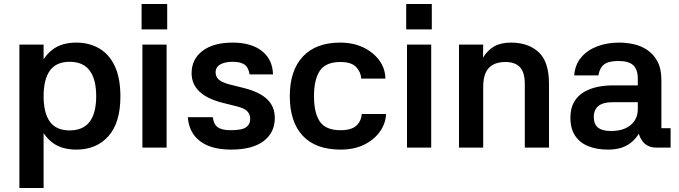

<svg xmlns="http://www.w3.org/2000/svg" viewBox="-20 -738 3396 960"><path d="M198 -515V202H77V-515ZM362 10Q288 10 242 -25Q196 -60 175 -120.5Q154 -181 154 -256Q154 -333 175 -393.5Q196 -454 242 -489.5Q288 -525 362 -525Q425 -525 475 -496.5Q525 -468 553.5 -408.5Q582 -349 582 -256Q582 -124 522 -57Q462 10 362 10ZM328 -86Q396 -86 428.5 -129.5Q461 -173 461 -257Q461 -341 428.5 -385Q396 -429 328 -429Q261 -429 229.5 -385Q198 -341 198 -257Q198 -173 229.5 -129.5Q261 -86 328 -86Z M813 -515V0H692V-515ZM688 -718H816V-591H688Z M1228 -366Q1222 -402 1202 -415.5Q1182 -429 1143 -429Q1104 -429 1081 -415.5Q1058 -402 1058 -376Q1058 -354 1074 -340Q1090 -326 1127 -316L1199 -298Q1276 -279 1315 -242.5Q1354 -206 1354 -148Q1354 -75 1298 -32.5Q1242 10 1135 10Q1036 10 980.5 -32Q925 -74 919 -152H1044Q1048 -117 1068.5 -102Q1089 -87 1133 -87Q1191 -87 1211 -102Q1231 -117 1231 -143Q1231 -167 1216 -182Q1201 -197 1165 -206L1093 -224Q1017 -243 977.5 -280Q938 -317 938 -372Q938 -442 992.5 -483.5Q1047 -525 1143 -525Q1236 -525 1289.5 -483Q1343 -441 1345 -366Z M1683 10Q1558 10 1493.5 -59.5Q1429 -129 1429 -257Q1429 -386 1494.5 -455.5Q1560 -525 1681 -525Q1745 -525 1795 -501.5Q1845 -478 1875.5 -437.5Q1906 -397 1907 -345H1786Q1785 -376 1761.5 -402Q1738 -428 1682 -428Q1609 -428 1579.5 -384.5Q1550 -341 1550 -257Q1550 -173 1579.5 -130Q1609 -87 1682 -87Q1737 -87 1761.5 -109.5Q1786 -132 1789 -168H1910Q1909 -123 1881 -82Q1853 -41 1802.5 -15.5Q1752 10 1683 10Z M2136 -515V0H2015V-515ZM2011 -718H2139V-591H2011Z M2396 0H2275V-515H2396L2395 -450Q2418 -487 2451 -506Q2484 -525 2535 -525Q2621 -525 2673 -477.5Q2725 -430 2725 -318V0H2604V-317Q2604 -377 2579.5 -402.5Q2555 -428 2507 -428Q2471 -428 2446 -415Q2421 -402 2408.5 -374.5Q2396 -347 2396 -303Z M3333 0H3262Q3218 0 3194 -30Q3170 -60 3168 -110L3192 -108Q3174 -55 3132 -22.5Q3090 10 3020 10Q2964 10 2921.5 -7Q2879 -24 2855.5 -59.5Q2832 -95 2832 -149Q2832 -197 2850.5 -228.5Q2869 -260 2900 -278Q2931 -296 2968 -303.5Q3005 -311 3042 -311H3169V-345Q3169 -390 3146.5 -411.5Q3124 -433 3073 -433Q3022 -433 3000 -415.5Q2978 -398 2972 -361H2851Q2855 -414 2885.5 -450.5Q2916 -487 2965.5 -506Q3015 -525 3076 -525Q3110 -525 3146.5 -517.5Q3183 -510 3215 -489Q3247 -468 3267 -431.5Q3287 -395 3287 -337V-97H3333ZM2949 -153Q2949 -117 2970 -100Q2991 -83 3035 -83Q3098 -83 3133.5 -113Q3169 -143 3169 -193V-227H3043Q2995 -227 2972 -208Q2949 -189 2949 -153Z"/></svg>

Font: Asta Sans
Style: Bold
Weight: 700
Designer: 42dot
Version: Version 1.000